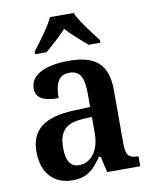

<svg xmlns="http://www.w3.org/2000/svg" viewBox="-86 -831 719 905"><g transform="rotate(-10 273.0 -378.0)"><path d="M117 -619V-606H172C201 -631 244 -669 272 -700C300 -669 344 -631 373 -606H429V-619C400 -657 349 -721 329 -766H216C196 -721 146 -657 117 -619ZM188 10C261 10 289 -22 329 -77H337L355 0H513V-48H509C467 -48 453 -64 453 -119V-376C453 -502 390 -548 266 -548C163 -548 82 -517 82 -448C82 -402 118 -383 190 -383C190 -447 205 -492 260 -492C319 -492 329 -445 329 -373V-316L252 -313C112 -308 43 -259 43 -152C43 -41 107 10 188 10ZM230 -55C189 -55 170 -88 170 -147C170 -222 198 -261 282 -266L329 -269V-191C329 -110 290 -55 230 -55Z"/></g></svg>

Font: Noto Serif Armenian SemiCondensed SemiBold
Style: Regular
Weight: 600
Width: 4
Designer: Monotype Design Team
Foundry: Monotype Imaging Inc.
Version: Version 2.008